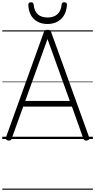

<svg xmlns="http://www.w3.org/2000/svg" viewBox="-20 -1223 837 1689"><path d="M52 13Q37 10 33 3Q29 -4 33 -16L365 -938Q369 -951 376.5 -956Q384 -961 399 -961Q413 -961 420 -956Q427 -951 431 -938L764 -16Q769 -4 764.5 3Q760 10 744 13Q730 15 723.5 10.5Q717 6 711 -10L613 -285H184L85 -10Q80 6 73.5 10.5Q67 15 52 13ZM202 -335H594L398 -880ZM398 -1012Q326 -1012 279.5 -1054.5Q233 -1097 229 -1182Q229 -1192 235 -1197.5Q241 -1203 253 -1203Q265 -1203 269.5 -1197.5Q274 -1192 276 -1182Q282 -1124 313.5 -1096.5Q345 -1069 398 -1069Q451 -1069 483.5 -1096.5Q516 -1124 522 -1182Q523 -1192 527.5 -1197.5Q532 -1203 544 -1203Q557 -1203 563 -1197.5Q569 -1192 569 -1182Q566 -1127 543.5 -1089Q521 -1051 483.5 -1031.5Q446 -1012 398 -1012ZM0 436H797V446H0ZM0 -20H797V0H0ZM0 -505H797V-500H0ZM0 -956H797V-946H0Z"/></svg>

Font: Playwrite HU Guides
Style: Regular
Weight: 400
Designer: Veronika Burian, José Scaglione
Foundry: TypeTogether
Version: Version 1.003